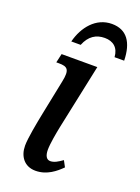

<svg xmlns="http://www.w3.org/2000/svg" viewBox="-144 -810 645 884"><g transform="rotate(20 178.5 -368.0)"><path d="M98 -606H144C163 -654 196 -674 238 -674C279 -674 307 -652 310 -606H357C355 -695 320 -746 247 -746C169 -746 117 -681 98 -606ZM146 10C202 10 242 -24 269 -51L253 -81C232 -66 214 -55 195 -55C177 -55 167 -71 167 -101C167 -130 177 -185 184 -219L251 -536H76L66 -492H79C121 -492 135 -481 122 -419L87 -247C77 -197 62 -119 62 -83C62 -31 91 10 146 10Z"/></g></svg>

Font: Noto Serif Condensed Medium
Style: Italic
Weight: 500
Width: 3
Italic angle: -12°
Designer: Monotype Design Team
Foundry: Monotype Imaging Inc.
Version: Version 2.013